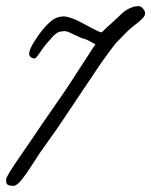

<svg xmlns="http://www.w3.org/2000/svg" viewBox="-23 -591 496 630"><path d="M453.1 -547.9Q453.1 -544.9 452.1 -541.7Q451.2 -538.6 448.5 -535.2Q445.8 -531.7 443.4 -529.1Q440.9 -526.4 436.3 -522.5Q431.6 -518.6 428.5 -516.1Q425.3 -513.7 419.2 -508.8Q413.1 -503.9 409.2 -501Q398.4 -492.2 381.1 -473.9Q363.8 -455.6 356.9 -449.2Q345.7 -435.5 309.1 -384.8Q293 -361.3 270 -326.4Q247.1 -291.5 236.8 -276.9Q224.6 -259.3 200.9 -223.4Q177.2 -187.5 160.6 -163.6Q144 -139.6 123 -110.8Q111.3 -95.2 87.2 -57.4Q63 -19.5 47.1 0Q31.2 19.5 20 19Q5.9 18.1 1.2 14.4Q-3.4 10.7 -2.9 -2Q-2.4 -8.8 10.7 -29.8Q23.9 -50.8 51 -89.8Q78.1 -128.9 88.9 -145Q110.4 -177.7 145 -227.3Q179.7 -276.9 201.2 -309.1Q217.8 -334 250 -384.3Q282.2 -434.6 290 -445.8Q287.6 -446.8 273.9 -454.3Q260.3 -461.9 255.9 -462.9Q245.1 -464.8 220.7 -477.1Q196.3 -489.3 189.9 -488.8Q180.2 -488.3 174.1 -487.1Q168 -485.8 162.4 -481.7Q156.7 -477.5 153.8 -474.9Q150.9 -472.2 143.3 -463.4Q135.7 -454.6 130.9 -449.2Q126 -444.3 116.9 -431.2Q107.9 -418 100.6 -408.2Q93.3 -398.4 89.8 -398.9Q75.7 -400.9 73.2 -410.2Q68.8 -426.8 103 -475.1Q124 -504.4 143.3 -520.8Q162.6 -537.1 186 -537.1Q195.3 -537.1 208.3 -532.7Q221.2 -528.3 230 -524.2Q238.8 -520 255.4 -511Q272 -502 277.8 -499Q281.2 -497.6 286.1 -494.9Q291 -492.2 294.2 -490.5Q297.4 -488.8 302 -487.1Q306.6 -485.4 311 -484.9Q319.8 -494.1 341.6 -513.7Q363.3 -533.2 375 -544.9Q386.2 -556.2 402.1 -563.7Q418 -571.3 432.1 -570.8Q439.9 -570.3 446.5 -562.5Q453.1 -554.7 453.1 -547.9Z"/></svg>

Font: Gogol
Style: Regular
Weight: 400
Italic angle: -48°
Designer: Gennady Fridman
Foundry: ParaType Ltd
Version: Version 1.001